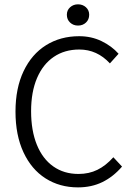

<svg xmlns="http://www.w3.org/2000/svg" viewBox="-20 -832 602 865"><path d="M514.2 -589.8 475.1 -546.4Q417.5 -608.9 337.4 -608.9Q271 -608.9 222.2 -575.7Q173.3 -542.5 146.7 -480Q120.1 -417.5 120.1 -331.1Q120.1 -243.7 146 -179.9Q171.9 -116.2 220 -82.3Q268.1 -48.3 333.5 -48.3Q380.9 -48.3 418.7 -66.9Q456.5 -85.4 490.7 -123.5L529.8 -81.5Q490.2 -35.6 441.4 -11.7Q392.6 12.2 331.5 12.2Q249 12.2 185.3 -28.3Q121.6 -68.8 85.7 -146Q49.8 -223.1 49.8 -329.1Q49.8 -434.6 86.2 -511.2Q122.6 -587.9 187.5 -628.4Q252.4 -668.9 336.9 -668.9Q391.6 -668.9 437.5 -646.7Q483.4 -624.5 514.2 -589.8ZM331.5 -812.5Q352.5 -812.5 367.2 -799.3Q381.8 -786.1 381.8 -765.6Q381.8 -744.1 367.4 -730.5Q353 -716.8 331.5 -716.8Q310.1 -716.8 295.7 -730.5Q281.2 -744.1 281.2 -765.6Q281.2 -786.1 295.9 -799.3Q310.5 -812.5 331.5 -812.5Z"/></svg>

Font: Varta
Style: Light
Weight: 300
Designer: Joana Correia, Viktoriya Grabowska, Eben Sorkin
Foundry: Sorkin Type
Version: Version 1.002; ttfautohint (v1.3) -l 8 -r 24 -G 200 -x 12 -H